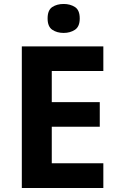

<svg xmlns="http://www.w3.org/2000/svg" viewBox="-20 -948 600 968"><path d="M501 0H90V-714H501V-590H241V-433H483V-309H241V-125H501ZM301 -928Q334 -928 358 -912.5Q382 -897 382 -855Q382 -814 358 -798Q334 -782 301 -782Q267 -782 243.5 -798Q220 -814 220 -855Q220 -897 243.5 -912.5Q267 -928 301 -928Z"/></svg>

Font: Noto Sans Adlam Unjoined
Style: Bold
Weight: 700
Version: Version 3.001